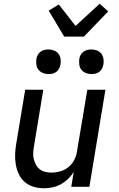

<svg xmlns="http://www.w3.org/2000/svg" viewBox="-20 -1001 640 1029"><path d="M217 8Q188 8 161.5 0.5Q135 -7 114.5 -24Q94 -41 82 -65.5Q70 -90 65 -117.5Q60 -145 61 -173.5Q62 -202 67 -231L115 -520H212L162 -217Q159 -200 158 -182.5Q157 -165 161 -149Q165 -133 172.5 -118.5Q180 -104 193 -94Q206 -84 222 -80Q238 -76 255 -76Q279 -76 303.5 -83Q328 -90 347.5 -106Q367 -122 378.5 -145Q390 -168 393 -192L448 -520H545L459 0H362L375 -79Q362 -59 344.5 -42Q327 -25 306 -13.5Q285 -2 262 3Q239 8 217 8ZM470 -604Q454 -604 439.5 -610Q425 -616 416 -627.5Q407 -639 405 -654.5Q403 -670 405 -686Q407 -697 412.5 -707Q418 -717 427.5 -724Q437 -731 448 -733.5Q459 -736 470 -736Q486 -736 500.5 -730Q515 -724 523.5 -712.5Q532 -701 534.5 -685.5Q537 -670 534 -654Q532 -643 526.5 -633Q521 -623 512 -616Q503 -609 492 -606.5Q481 -604 470 -604ZM240 -604Q224 -604 209.5 -610Q195 -616 186 -627.5Q177 -639 175 -654.5Q173 -670 175 -686Q177 -697 182.5 -707Q188 -717 197.5 -724Q207 -731 218 -733.5Q229 -736 240 -736Q256 -736 270.5 -730Q285 -724 293.5 -712.5Q302 -701 304.5 -685.5Q307 -670 304 -654Q302 -643 296.5 -633Q291 -623 282 -616Q273 -609 262 -606.5Q251 -604 240 -604ZM324 -805 241 -944 295 -977 385 -862 514 -981 560 -940 430 -805Z"/></svg>

Font: Iosevka Aile Medium
Style: Italic
Weight: 500
Italic angle: -9°
Designer: Belleve Invis
Foundry: Belleve Invis
Version: Version 31.1.0; ttfautohint (v1.8.4)